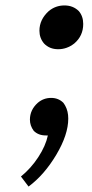

<svg xmlns="http://www.w3.org/2000/svg" viewBox="-20 -516 337 706"><path d="M159 -475Q184 -496 217 -496Q249 -496 270 -475Q286 -456 286 -428Q286 -384 253 -356Q226 -335 194 -335Q162 -335 142 -356Q125 -376 125 -403Q125 -444 159 -475ZM119 -138Q140 -156 168 -156Q195 -156 213 -138L217 -132L220 -127Q231 -107 231 -80Q231 -21 187 53Q143 127 85 170L57 133Q94 103 121 61.5Q148 20 156 -18H148Q121 -18 104 -35Q90 -54 90 -76Q90 -112 119 -138Z"/></svg>

Font: Arsenal
Style: Bold Italic
Weight: 700
Italic angle: -9.10001°
Designer: Andrij Shevchenko
Foundry: Stairsfor
Version: Version 2.001;PS 002.001;hotconv 1.0.88;makeotf.lib2.5.64775